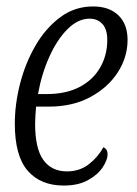

<svg xmlns="http://www.w3.org/2000/svg" viewBox="-20 -566 424 596"><path d="M178 10Q106 10 66 -36Q26 -82 26 -182Q26 -243 42.5 -307Q59 -371 90.5 -425Q122 -479 167 -512.5Q212 -546 269 -546Q319 -546 347.5 -518.5Q376 -491 376 -442Q376 -389 346 -342Q316 -295 261 -265Q206 -235 131 -235H92Q91 -223 90 -208.5Q89 -194 89 -182Q89 -105 114.5 -69.5Q140 -34 188 -34Q227 -34 255.5 -56Q284 -78 301 -109Q314 -103 314 -87Q314 -70 299 -47Q284 -24 253.5 -7Q223 10 178 10ZM98 -274H125Q185 -274 227 -296Q269 -318 291 -356.5Q313 -395 313 -442Q313 -475 298 -491.5Q283 -508 258 -508Q222 -508 189.5 -475.5Q157 -443 133 -389.5Q109 -336 98 -274Z"/></svg>

Font: Noto Serif ExtraCondensed Light
Style: Italic
Weight: 300
Width: 2
Italic angle: -12°
Designer: Monotype Design Team
Foundry: Monotype Imaging Inc.
Version: Version 2.014; ttfautohint (v1.8.4.7-5d5b)